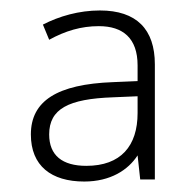

<svg xmlns="http://www.w3.org/2000/svg" viewBox="-20 -742 369 367"><path d="M171 -722C131 -722 93 -711 62 -695L74 -666C105 -683 135 -692 169 -692C215 -692 243 -669 243 -617V-587L196 -585C89 -581 39 -549 39 -485C39 -425 78 -395 141 -395C191 -395 225 -417 243 -445L248 -399H276V-619C276 -686 241 -722 171 -722ZM196 -556 243 -558V-526C243 -463 211 -425 145 -425C99 -425 74 -445 74 -485C74 -534 111 -553 196 -556Z"/></svg>

Font: Noto Sans Canadian Aboriginal ExtraLight
Style: Regular
Weight: 200
Designer: Monotype Design Team, Typotheque's Kevin King
Foundry: Monotype Imaging Inc.
Version: Version 2.004